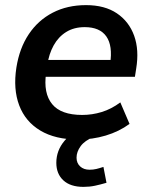

<svg xmlns="http://www.w3.org/2000/svg" viewBox="-20 -535 588 750"><path d="M285 10Q196 10 137.5 -25Q79 -60 55 -123.5Q31 -187 44 -271Q56 -347 92.5 -401.5Q129 -456 186 -485.5Q243 -515 316 -515Q389 -515 436.5 -483Q484 -451 504 -395.5Q524 -340 512 -267L507 -235H140L150 -301H429L410 -285Q421 -356 395.5 -392.5Q370 -429 311 -429Q269 -429 238.5 -410Q208 -391 189.5 -357.5Q171 -324 165 -282L160 -249Q149 -171 183.5 -128.5Q218 -86 301 -86Q340 -86 377.5 -97.5Q415 -109 450 -135L486 -51Q445 -21 393 -5.5Q341 10 285 10ZM306 195Q255 195 227.5 169.5Q200 144 200 101Q200 53 232 15Q264 -23 313 -42L346 0Q311 14 295 36Q279 58 279 81Q279 102 293 115Q307 128 330 128Q344 128 356.5 125Q369 122 384 117L396 179Q372 186 351 190.5Q330 195 306 195Z"/></svg>

Font: Mulish ExtraLight
Style: Bold Italic
Weight: 700
Italic angle: -9°
Version: Version 3.603